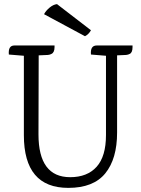

<svg xmlns="http://www.w3.org/2000/svg" viewBox="-20 -898 686 933"><path d="M393 -722 194 -829Q203 -846 221 -861Q239 -876 257 -878L422 -751Q411 -731 393 -722ZM450 -677H624Q624 -677 624 -669Q624 -642 610 -636Q603 -632 593 -631L549 -629V-254Q549 -126 491.5 -55.5Q434 15 312 15Q96 15 96 -241V-627L23 -633Q19 -677 50 -677H245Q245 -677 245 -669Q245 -643 230 -636Q223 -632 213 -631L168 -629L167 -245Q167 -37 321 -37Q404 -37 449.5 -87.5Q495 -138 495 -242V-627L422 -633Q418 -677 450 -677Z"/></svg>

Font: Karma
Style: Regular
Weight: 400
Designer: Joana Correia
Foundry: Indian Type Foundry
Version: Version 1.202;PS 1.0;hotconv 1.0.78;makeotf.lib2.5.61930; tt